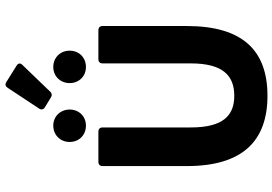

<svg xmlns="http://www.w3.org/2000/svg" viewBox="-172 -844 1026 723"><g transform="rotate(-90 341.5 -482.0)"><path d="M373 -966.8 294.9 -848.6C289.1 -840.8 291 -831.1 299.8 -826.2L336.9 -803.7C344.7 -798.8 352.5 -799.8 358.4 -806.6L459 -911.1C466.8 -918.9 465.8 -926.8 457 -932.6L394.5 -971.7C385.7 -977.5 377.9 -974.6 373 -966.8ZM168.9 -733.4C168.9 -698.2 194.3 -671.9 230.5 -671.9C265.6 -671.9 291 -698.2 291 -733.4C291 -767.6 265.6 -794.9 230.5 -794.9C194.3 -794.9 168.9 -767.6 168.9 -733.4ZM390.6 -733.4C390.6 -698.2 416 -671.9 451.2 -671.9C487.3 -671.9 512.7 -698.2 512.7 -733.4C512.7 -767.6 487.3 -794.9 451.2 -794.9C416 -794.9 390.6 -767.6 390.6 -733.4ZM78.1 -292C78.1 -82 172.9 11.7 342.8 11.7C513.7 11.7 605.5 -82 605.5 -292V-609.4C605.5 -619.1 599.6 -625 589.8 -625H480.5C470.7 -625 464.8 -619.1 464.8 -609.4V-277.3C464.8 -156.2 418.9 -113.3 342.8 -113.3C267.6 -113.3 223.6 -156.2 223.6 -277.3V-609.4C223.6 -619.1 217.8 -625 208 -625H93.8C84 -625 78.1 -619.1 78.1 -609.4Z"/></g></svg>

Font: Ed Sans Neue
Style: Bold
Weight: 700
Designer: Stephen Hutchings
Version: Version 1.004;PS 001.004;hotconv 1.0.88;makeotf.lib2.5.64775